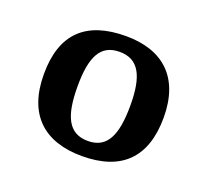

<svg xmlns="http://www.w3.org/2000/svg" viewBox="-71 -804 551 509"><g transform="rotate(20 204.0 -549.5)"><path d="M204 -380C314 -380 373 -436 373 -550C373 -664 309 -719 206 -719C93 -719 35 -664 35 -550C35 -436 97 -380 204 -380ZM205 -423C150 -423 130 -466 130 -550C130 -633 150 -674 204 -674C258 -674 279 -633 279 -550C279 -466 259 -423 205 -423Z"/></g></svg>

Font: Noto Serif Ethiopic Medium
Style: Regular
Weight: 500
Designer: Monotype Design Team
Foundry: Monotype Imaging Inc.
Version: Version 2.102